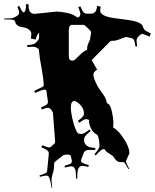

<svg xmlns="http://www.w3.org/2000/svg" viewBox="-51 -852 737 912"><path d="M210.9 -179.2 200.7 -314Q200.7 -316.9 198.7 -320.8L191.9 -331.1Q191.4 -331.5 189.9 -333.3Q188.5 -335 188 -335.4Q183.6 -339.8 175.5 -339.8Q167.5 -339.8 147.5 -332L143.6 -341.8Q164.1 -349.6 170.4 -355Q176.8 -360.4 176.8 -368.2L168.9 -423.8Q163.6 -426.8 158.7 -426.8Q153.8 -426.8 115.7 -411.1L111.8 -419.9Q156.7 -441.4 156.7 -443.8Q156.7 -472.7 146.2 -529.1Q135.7 -585.4 135.3 -601.3Q134.8 -617.2 130.9 -621.1H129.9Q120.1 -629.9 104 -629.9Q87.9 -629.9 78.6 -628.9L77.6 -637.2Q102.5 -639.6 111.3 -643.8Q120.1 -647.9 125.5 -655.8L132.8 -666Q134.8 -669.9 134.8 -672.9V-696.8Q124 -689 118.7 -664.1L95.7 -668.9Q97.7 -682.6 97.7 -692.6Q97.7 -702.6 86.7 -711.2Q75.7 -719.7 62 -721.7Q25.9 -726.1 21.5 -747.1Q19.5 -756.3 10.5 -758.1Q1.5 -759.8 -31.2 -759.8V-764.2Q-1.5 -764.2 6.6 -765.9Q14.6 -767.6 27.1 -774.7Q39.6 -781.7 39.6 -791.7Q39.6 -801.8 31.7 -819.8L40.5 -824.2Q53.7 -793 62.5 -793Q72.8 -798.3 72.8 -832H84.5Q84.5 -804.7 92 -795.4Q99.6 -786.1 112.8 -786.1L216.8 -796.9Q236.8 -796.9 264.4 -791.3Q292 -785.6 303.5 -777.3Q314.9 -769 319.3 -769Q323.7 -769 327.1 -774.4Q330.6 -779.8 330.6 -786.6Q330.6 -793.5 320.8 -817.9L330.6 -821.8Q340.3 -798.8 346.4 -793Q352.5 -787.1 362.8 -787.1H379.9Q399.9 -787.1 405.8 -803.2Q408.7 -811 410.6 -824.2L426.8 -820.8Q424.8 -805.2 424.8 -801.8Q424.8 -774.9 494.1 -765.6Q523.4 -761.7 552.7 -757.8Q623.5 -748.5 627.9 -725.1Q627.9 -722.2 629.9 -720.2L635.7 -710Q636.7 -707.5 665.5 -692.9L659.7 -678.2Q628.9 -690.9 625.5 -690.9H623.5Q619.1 -690.9 608.4 -680.4Q597.7 -669.9 597.7 -660.6Q597.7 -651.4 600.6 -631.8L592.8 -630.9Q588.9 -655.8 585 -662.6Q581.1 -669.4 573.7 -670.9L550.8 -675.8L547.9 -676.8Q535.2 -672.4 523.9 -668Q500 -658.2 485.8 -658.2H481.9Q474.6 -658.2 470.7 -653.8L381.8 -564L384.8 -565.9L410.6 -521Q392.6 -510.3 392.6 -498.5Q392.6 -486.8 397 -476.6Q410.6 -441.9 425.8 -421.9Q452.1 -387.7 453.9 -374Q455.6 -360.4 462.9 -358.9Q474.1 -353 481 -319.6Q487.8 -286.1 487.8 -271.5Q487.8 -256.8 485.8 -247.1Q508.8 -235.4 536.1 -194.8Q563.5 -154.3 563.5 -124L546.9 -85.9Q546.9 -80.6 562.5 -50.8L558.6 -48.8Q543.9 -76.2 540.5 -79.1Q537.1 -82 534.7 -82H521.5Q502 -82 487.8 -107.9Q487.3 -109.9 480.5 -114.3Q458.5 -127.4 449.7 -136.2Q448.2 -138.7 447.3 -141.4Q446.3 -144 441.9 -144Q430.2 -144 403.8 -113.8L397.5 -119.1Q421.9 -147 421.9 -159.2L419.9 -184.1L414.6 -205.1Q413.1 -211.4 401.6 -217.5Q390.1 -223.6 380.9 -242.9Q371.6 -262.2 371.6 -277.8L372.6 -282.2Q364.7 -286.1 356.9 -286.1Q349.1 -286.1 325.7 -269L318.8 -277.8Q347.7 -299.3 347.7 -309.1Q347.7 -318.8 346.2 -325.4Q344.7 -332 342 -337.4Q339.4 -342.8 335.9 -347.4Q332.5 -352.1 328.9 -355.5Q325.2 -358.9 321.5 -362.1Q317.9 -365.2 314.7 -367.2Q311.5 -369.1 308.8 -370.4Q306.2 -371.6 303.7 -373Q285.6 -373 285.6 -342.3Q285.6 -311.5 298.8 -265.4Q312 -219.2 323.7 -216.8H326.7Q329.6 -215.8 338.1 -215.8Q346.7 -215.8 374.5 -236.8L379.9 -230Q359.9 -213.9 354.2 -205.8Q348.6 -197.8 348.6 -188V-181.2Q348.6 -175.8 353.8 -168Q358.9 -160.2 367.9 -155.8Q377 -151.4 401.9 -148.9L400.9 -139.2Q390.6 -140.1 373.8 -140.1Q356.9 -140.1 348.6 -129.9L333.5 -90.8Q334 -85.4 335.4 -83Q339.8 -76.2 370.6 -67.9L368.7 -59.1Q349.6 -64 341.6 -64Q333.5 -64 330.6 -62.5Q326.7 -60.1 321.3 -51.3Q315.9 -42.5 315.9 -2.9H310.5Q309.6 -43 305.7 -49.1Q301.8 -55.2 300.8 -56.4Q299.8 -57.6 299.1 -58.3Q298.3 -59.1 297.4 -59.8Q296.4 -60.5 295.4 -61Q292.5 -62 286.1 -62Q279.8 -62 257.8 -56.2L254.9 -64Q285.2 -72.8 287.8 -77.6Q290.5 -82.5 290.5 -87.9L284.7 -113.8L273.9 -118.2L251.5 -116.2Q251.5 -115.2 229.7 -99.4Q208 -83.5 206.5 -77.1L204.6 -46.9Q204.6 -43.9 199.2 -25.9Q193.8 -7.8 193.8 2Q193.8 11.7 196.8 40H193.8Q188 0.5 180.7 -12.2Q176.8 -18.1 169.7 -18.1Q162.6 -18.1 138.7 -12.2L136.7 -19Q161.1 -25.9 167 -30Q172.9 -34.2 172.9 -41L180.7 -120.1Q180.7 -127 179.2 -130.9Q175.3 -140.6 145.5 -151.9L149.9 -162.1Q173.3 -151.9 182.1 -151.9Q190.9 -151.9 196.8 -160.2L207.5 -169.9Q210.9 -174.8 210.9 -179.2ZM275.9 -584Q275.9 -564 292.5 -564Q296.9 -564 302.7 -566.9L310.5 -573.2L325.7 -588.9H326.7Q345.7 -609.4 362.8 -615.2V-620.1Q362.8 -631.8 366 -639.4Q369.1 -647 370.6 -650.9L376.5 -664.1L381.8 -696.8Q381.8 -701.2 377.9 -707L352.5 -731Q348.1 -733.9 343.8 -733.9H290.5Q283.7 -733.9 279.8 -727.1Q275.9 -720.2 275.9 -711.9Z"/></svg>

Font: Eater
Style: Regular
Weight: 400
Version: Version 001.002